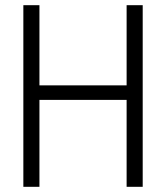

<svg xmlns="http://www.w3.org/2000/svg" viewBox="-20 -720 640 740"><path d="M70 0H132V-335H468V0H530V-700H468V-391H132V-700H70Z"/></svg>

Font: CommitMonoV143 ExtLt
Style: Regular
Weight: 200
Monospace: yes
Designer: Eigil Nikolajsen
Foundry: Eigil Nikolajsen
Version: Version 1.143